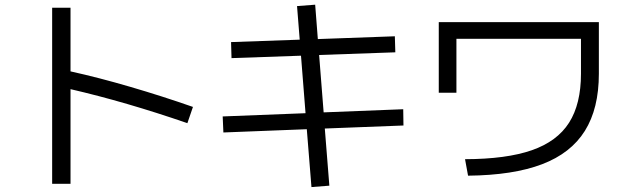

<svg xmlns="http://www.w3.org/2000/svg" viewBox="-20 -757 2633 807"><path d="M276.4 -382.3V15.6H199.2V-724.6H276.4V-457Q395.5 -430.7 528.3 -391.8Q661.1 -353 791 -307.6L767.6 -239.3Q508.8 -328.6 276.4 -382.3Z M1269.5 -213.9 918.9 -200.2 916 -267.6 1264.2 -281.2 1245.1 -522.9 953.1 -512.7 951.2 -580.1 1239.7 -590.3 1228.5 -731.4 1304.7 -737.3 1315.9 -592.8 1639.6 -604.5 1641.6 -537.1 1321.3 -525.9 1340.3 -284.7 1674.8 -297.9 1675.8 -229.5 1345.2 -216.8 1364.3 23.4 1289.1 29.3Z M2421.9 -447.3V-593.8H1898.4V-367.2H1824.2V-664.1H2497.1V-447.3Q2497.1 -300.8 2438.2 -206.8Q2379.4 -112.8 2258.3 -66.7Q2137.2 -20.5 1947.3 -18.6L1934.6 -87.9Q2108.4 -88.4 2215.1 -125.5Q2321.8 -162.6 2371.8 -241.2Q2421.9 -319.8 2421.9 -447.3Z"/></svg>

Font: Pretendard GOV
Style: Regular
Weight: 400
Designer: Base glyphs from Inter by Rasmus Andersson; Hangeul glyphs from Noto Sans CJK(Source Han Sans) by Jang Soo-young and Kan
Foundry: Kil Hyung-jin
Version: Version 1.309